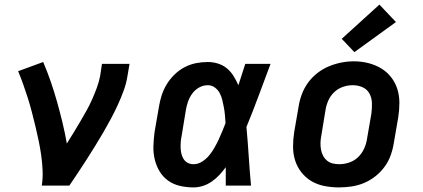

<svg xmlns="http://www.w3.org/2000/svg" viewBox="-20 -808 1840 836"><path d="M162 0Q167 -33 165.5 -66Q164 -99 159.5 -131Q155 -163 148.5 -194.5Q142 -226 134.5 -257Q127 -288 119 -319Q111 -350 101.5 -380Q92 -410 81.5 -439.5Q71 -469 59 -498L168 -538Q186 -496 201 -452.5Q216 -409 228.5 -364.5Q241 -320 252 -274.5Q263 -229 271 -183Q286 -207 300.5 -230.5Q315 -254 329 -278Q343 -302 356.5 -326Q370 -350 381 -375Q392 -400 401.5 -425.5Q411 -451 416 -477L424 -530H544L535 -477Q530 -445 518.5 -413.5Q507 -382 493 -351.5Q479 -321 463 -291Q447 -261 429.5 -231Q412 -201 394 -172Q376 -143 357.5 -114Q339 -85 320 -56.5Q301 -28 282 0Z M822 8Q793 8 764 1.5Q735 -5 712 -21.5Q689 -38 674.5 -62.5Q660 -87 653.5 -115Q647 -143 648 -173Q649 -203 653 -233L672 -343Q676 -368 684 -393Q692 -418 706 -441Q720 -464 740 -483.5Q760 -503 784 -515.5Q808 -528 833.5 -533Q859 -538 885 -538Q908 -538 930 -531Q952 -524 969 -509.5Q986 -495 997.5 -476Q1009 -457 1018 -437Q1025 -460 1033 -483.5Q1041 -507 1048 -530H1158Q1132 -461 1106.5 -392Q1081 -323 1053 -255Q1059 -191 1063 -127.5Q1067 -64 1073 0H963Q963 -20 963 -40Q963 -60 963 -80Q950 -62 935 -46Q920 -30 902 -17.5Q884 -5 863.5 1.5Q843 8 822 8ZM822 -93Q842 -93 859.5 -104Q877 -115 890 -130.5Q903 -146 913 -163.5Q923 -181 931.5 -199Q940 -217 947.5 -235.5Q955 -254 962 -272Q961 -289 959.5 -306Q958 -323 955 -339.5Q952 -356 948 -372.5Q944 -389 936.5 -403Q929 -417 915.5 -427Q902 -437 885 -437Q865 -437 847 -427Q829 -417 817 -400.5Q805 -384 798.5 -365Q792 -346 789 -327L771 -217Q768 -203 767 -190Q766 -177 766.5 -163.5Q767 -150 770 -138Q773 -126 779.5 -115.5Q786 -105 797.5 -99Q809 -93 822 -93Z M1455 8Q1424 8 1393 2Q1362 -4 1336.5 -19Q1311 -34 1292.5 -57.5Q1274 -81 1265 -109.5Q1256 -138 1256 -169.5Q1256 -201 1261 -233L1280 -343Q1284 -370 1294 -397Q1304 -424 1321 -447.5Q1338 -471 1361.5 -489.5Q1385 -508 1411.5 -519Q1438 -530 1465.5 -535.5Q1493 -541 1521 -541Q1553 -541 1583 -533.5Q1613 -526 1638.5 -511Q1664 -496 1682.5 -472.5Q1701 -449 1710 -420.5Q1719 -392 1719 -360.5Q1719 -329 1714 -297L1695 -187Q1691 -160 1681.5 -133Q1672 -106 1655 -82.5Q1638 -59 1614.5 -40.5Q1591 -22 1564.5 -11Q1538 0 1510 4Q1482 8 1455 8ZM1457 -93Q1479 -93 1501 -100.5Q1523 -108 1539.5 -124Q1556 -140 1565.5 -161Q1575 -182 1578 -203L1597 -313Q1600 -336 1599.5 -358.5Q1599 -381 1589 -400Q1579 -419 1559 -428Q1539 -437 1516 -437Q1494 -437 1472.5 -429.5Q1451 -422 1434.5 -406Q1418 -390 1409 -369Q1400 -348 1397 -327L1379 -217Q1376 -202 1375.5 -187Q1375 -172 1377.5 -157.5Q1380 -143 1386.5 -130.5Q1393 -118 1403.5 -109Q1414 -100 1428 -96.5Q1442 -93 1457 -93ZM1523 -581 1468 -639 1632 -788 1704 -712Z"/></svg>

Font: Iosevka Slab Extended
Style: Bold Italic
Weight: 700
Width: 7
Italic angle: -9°
Monospace: yes
Designer: Belleve Invis
Foundry: Belleve Invis
Version: Version 11.1.0; ttfautohint (v1.8.3)